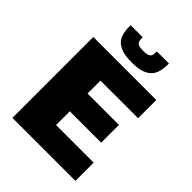

<svg xmlns="http://www.w3.org/2000/svg" viewBox="-249 -1026 1155 1155"><g transform="rotate(45 328.5 -448.5)"><path d="M66 0V-688H602V-533H282V-423H549V-272H282V-155H602V0ZM337 -743Q284 -743 251.5 -754.5Q219 -766 202 -786.5Q185 -807 179.5 -835.5Q174 -864 174 -897H277Q277 -881 279.5 -868Q282 -855 294.5 -848Q307 -841 337 -841Q367 -841 380 -848Q393 -855 395.5 -868Q398 -881 398 -897H501Q501 -864 495 -835.5Q489 -807 472 -786.5Q455 -766 422.5 -754.5Q390 -743 337 -743Z"/></g></svg>

Font: Saira SemiExpanded ExtraBold
Style: Regular
Weight: 800
Width: 6
Designer: Hector Gatti with collaboration of the Omnibus-Type team
Foundry: Omnibus-Type
Version: Version 1.101